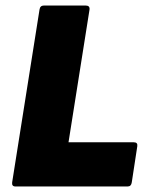

<svg xmlns="http://www.w3.org/2000/svg" viewBox="-20 -675 538 695"><path d="M36 0Q22 0 24 -15L123 -640Q125 -655 139 -655H290Q306 -655 304 -640L228 -160H464Q479 -160 477 -146L457 -15Q455 0 442 0Z"/></svg>

Font: Sofia Sans ExtraBlack
Style: Italic
Weight: 1000
Italic angle: -9°
Designer: Botio Nikoltchev, Ani Petrova
Foundry: lettersoup
Version: Version 4.100; ttfautohint (v1.8.4.7-5d5b)